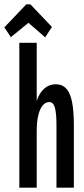

<svg xmlns="http://www.w3.org/2000/svg" viewBox="-56 -864 389 884"><path d="M-6 -693 75 -759 152 -692 183 -740 84 -844H65L-36 -738ZM33 0H113V-264C113 -350 139 -394 170 -394C194 -394 204 -368 204 -285V0H284V-287C284 -427 257 -476 200 -476C163 -476 131 -452 113 -400V-667H33Z"/></svg>

Font: Inconsolata ExtraCondensed
Style: Bold
Weight: 700
Width: 2
Monospace: yes
Designer: Raph Levien, Cyreal, Brenton Simpson
Foundry: Raph Levien, Cyreal, Google
Version: Version 3.100